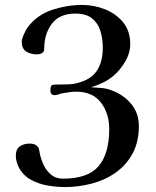

<svg xmlns="http://www.w3.org/2000/svg" viewBox="-20 -757 630 777"><path d="M542 -247Q542 -183 517 -136.5Q492 -90 449.5 -59.5Q407 -29 353 -14.5Q299 0 242 0Q210 0 174 -6Q138 -12 107 -28.5Q76 -45 58 -76Q52 -87 48 -100.5Q44 -114 44 -127Q44 -153 60 -164.5Q76 -176 101 -176Q108 -176 116 -174Q124 -172 129 -167Q138 -160 139 -147Q143 -121 154 -95Q165 -69 185 -51.5Q205 -34 235 -34Q336 -34 379 -84.5Q422 -135 422 -235Q422 -298 388.5 -342Q355 -386 288 -386Q275 -386 261.5 -384Q248 -382 235 -380Q227 -379 218.5 -375.5Q210 -372 201 -372Q184 -372 184 -391Q184 -412 192.5 -413.5Q201 -415 215 -415Q234 -415 255 -415.5Q276 -416 293 -421Q349 -435 372.5 -471.5Q396 -508 396 -564Q396 -601 386 -632.5Q376 -664 352 -683Q328 -702 285 -702Q221 -702 190 -661Q159 -620 159 -560Q159 -547 150 -542Q141 -537 129 -537Q104 -537 86 -548.5Q68 -560 68 -588Q68 -599 77 -619Q86 -639 93 -648Q132 -698 192 -717.5Q252 -737 313 -737Q360 -737 404.5 -719.5Q449 -702 478 -667Q507 -632 507 -579Q507 -542 486.5 -507.5Q466 -473 439 -450Q420 -434 396.5 -422.5Q373 -411 349 -404Q368 -403 390 -401Q412 -399 430 -392Q478 -375 510 -337.5Q542 -300 542 -247Z"/></svg>

Font: Kaisei Tokumin Medium
Style: Regular
Weight: 500
Designer: Font-Kai, 金井和夫
Foundry: KAZUO KANAI
Version: Version 5.003